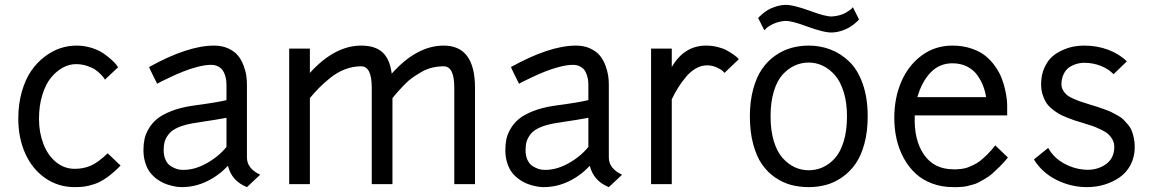

<svg xmlns="http://www.w3.org/2000/svg" viewBox="-20 -747 4673 779"><path d="M290 -562Q321.8 -562 350.8 -553Q379.9 -543.9 398.7 -531Q417.5 -518.1 431.9 -505.1Q446.3 -492.2 452.6 -483.4L459 -474.1L405.8 -423.8Q404.3 -426.3 401.6 -430.7Q398.9 -435.1 388.4 -445.8Q377.9 -456.5 365.7 -464.8Q353.5 -473.1 332.5 -480Q311.5 -486.8 288.1 -486.8Q261.2 -486.8 235.4 -472.9Q209.5 -459 187.5 -432.6Q165.5 -406.2 151.9 -362.5Q138.2 -318.8 138.2 -265.1Q138.2 -210 155.8 -163.8Q173.3 -117.7 206.8 -89.8Q240.2 -62 283.2 -62Q317.4 -62 346.9 -74.2Q376.5 -86.4 417 -125L469.2 -75.2Q440.9 -46.4 414.8 -27.6Q388.7 -8.8 364.7 -0.7Q340.8 7.3 323.5 9.8Q306.2 12.2 283.2 12.2Q215.8 12.2 163.1 -24.7Q110.4 -61.5 82.3 -124.5Q54.2 -187.5 54.2 -265.1Q54.2 -325.2 68.6 -375.2Q83 -425.3 106.4 -459.2Q129.9 -493.2 160.9 -516.8Q191.9 -540.5 224.4 -551.3Q256.8 -562 290 -562Z M617.7 -407.2 601.1 -440.4Q584.5 -474.1 585 -475.1Q741.7 -562 848.6 -562Q881.3 -562 906.5 -550.3Q931.6 -538.6 945.6 -521.5Q959.5 -504.4 968 -481.7Q976.6 -459 979.2 -440.4Q981.9 -421.9 981.9 -403.8V-107.9Q981.9 -63.5 1035.6 -38.1L981.9 12.2Q920.4 -12.2 904.8 -74.2Q867.2 -34.2 818.8 -11Q770.5 12.2 716.8 12.2Q710.4 12.2 701.2 11.2Q691.9 10.3 676.5 6.6Q661.1 2.9 646.5 -3.2Q631.8 -9.3 616.2 -20.8Q600.6 -32.2 588.9 -47.4Q577.1 -62.5 569.6 -86.2Q562 -109.9 562 -138.2Q562 -161.6 566.2 -181.9Q570.3 -202.1 583.3 -224.6Q596.2 -247.1 617.2 -264.4Q638.2 -281.7 674.6 -296.1Q710.9 -310.5 759.8 -317.9Q859.4 -331.1 898.9 -340.8V-403.8Q898.9 -412.1 897.9 -420.4Q897 -428.7 893.3 -440.9Q889.6 -453.1 883.5 -461.9Q877.4 -470.7 865.2 -477.3Q853 -483.9 836.9 -483.9Q813 -483.9 781.7 -475.8Q750.5 -467.8 722.7 -456.5Q694.8 -445.3 670.7 -433.8Q646.5 -422.4 631.8 -415ZM713.9 -58.1Q763.2 -54.7 814.7 -82.5Q866.2 -110.4 898.9 -150.9V-269Q867.2 -262.7 769 -248Q730 -241.7 703.9 -230.5Q677.7 -219.2 665.3 -203.6Q652.8 -188 648.4 -172.9Q644 -157.7 644 -138.2Q644 -114.3 652.3 -97.2Q660.6 -80.1 673.6 -72.5Q686.5 -64.9 696 -61.8Q705.6 -58.6 713.9 -58.1Z M1237.3 0H1153.3V-549.8H1237.3V-451.2Q1337.9 -562 1445.3 -562Q1502.4 -562 1532.2 -534.4Q1562 -506.8 1569.3 -448.2Q1670.9 -562 1780.3 -562Q1907.2 -562 1907.2 -391.1V0H1823.2V-391.1Q1823.2 -478 1780.3 -478Q1755.9 -478 1732.9 -472.4Q1710 -466.8 1689.2 -454.6Q1668.5 -442.4 1653.6 -432.1Q1638.7 -421.9 1620.6 -403.3Q1602.5 -384.8 1595 -376Q1587.4 -367.2 1572.3 -349.1V0H1488.3V-391.1Q1488.3 -478 1445.3 -478Q1411.6 -478 1379.4 -465.6Q1347.2 -453.1 1319.6 -430.7Q1292 -408.2 1274.7 -390.6Q1257.3 -373 1237.3 -349.1Z M2085.9 -407.2 2069.3 -440.4Q2052.7 -474.1 2053.2 -475.1Q2210 -562 2316.9 -562Q2349.6 -562 2374.8 -550.3Q2399.9 -538.6 2413.8 -521.5Q2427.7 -504.4 2436.3 -481.7Q2444.8 -459 2447.5 -440.4Q2450.2 -421.9 2450.2 -403.8V-107.9Q2450.2 -63.5 2503.9 -38.1L2450.2 12.2Q2388.7 -12.2 2373 -74.2Q2335.4 -34.2 2287.1 -11Q2238.8 12.2 2185.1 12.2Q2178.7 12.2 2169.4 11.2Q2160.2 10.3 2144.8 6.6Q2129.4 2.9 2114.7 -3.2Q2100.1 -9.3 2084.5 -20.8Q2068.8 -32.2 2057.1 -47.4Q2045.4 -62.5 2037.8 -86.2Q2030.3 -109.9 2030.3 -138.2Q2030.3 -161.6 2034.4 -181.9Q2038.6 -202.1 2051.5 -224.6Q2064.5 -247.1 2085.4 -264.4Q2106.4 -281.7 2142.8 -296.1Q2179.2 -310.5 2228 -317.9Q2327.6 -331.1 2367.2 -340.8V-403.8Q2367.2 -412.1 2366.2 -420.4Q2365.2 -428.7 2361.6 -440.9Q2357.9 -453.1 2351.8 -461.9Q2345.7 -470.7 2333.5 -477.3Q2321.3 -483.9 2305.2 -483.9Q2281.2 -483.9 2250 -475.8Q2218.8 -467.8 2190.9 -456.5Q2163.1 -445.3 2138.9 -433.8Q2114.7 -422.4 2100.1 -415ZM2182.1 -58.1Q2231.4 -54.7 2283 -82.5Q2334.5 -110.4 2367.2 -150.9V-269Q2335.4 -262.7 2237.3 -248Q2198.2 -241.7 2172.1 -230.5Q2146 -219.2 2133.5 -203.6Q2121.1 -188 2116.7 -172.9Q2112.3 -157.7 2112.3 -138.2Q2112.3 -114.3 2120.6 -97.2Q2128.9 -80.1 2141.8 -72.5Q2154.8 -64.9 2164.3 -61.8Q2173.8 -58.6 2182.1 -58.1Z M2621.6 -549.8H2705.6V-475.1Q2756.3 -562 2844.7 -562Q2868.7 -562 2891.4 -556.4Q2914.1 -550.8 2929 -542.5Q2943.8 -534.2 2955.3 -526.1Q2966.8 -518.1 2972.2 -512.7L2977.5 -506.8L2919.4 -451.2Q2916.5 -454.6 2911.4 -459.7Q2906.2 -464.8 2887.9 -473.4Q2869.6 -481.9 2848.6 -481.9Q2825.7 -481.9 2803.7 -469.5Q2781.7 -457 2763.7 -435.5Q2745.6 -414.1 2731.7 -391.8Q2717.8 -369.6 2705.6 -344.2V0H2621.6Z M3022.5 -274.9Q3022.5 -335.9 3035.9 -385.3Q3049.3 -434.6 3071.8 -467Q3094.2 -499.5 3125.2 -521.2Q3156.2 -543 3190.2 -552.5Q3224.1 -562 3261.2 -562Q3308.1 -562 3349.6 -546.1Q3391.1 -530.3 3425.5 -497.3Q3460 -464.4 3480.2 -407.2Q3500.5 -350.1 3500.5 -274.9Q3500.5 -213.4 3487.1 -163.8Q3473.6 -114.3 3450.9 -82Q3428.2 -49.8 3397.2 -28.1Q3366.2 -6.3 3332.5 2.9Q3298.8 12.2 3261.2 12.2Q3223.6 12.2 3190.2 3.4Q3156.7 -5.4 3125.5 -26.6Q3094.2 -47.9 3071.8 -80.1Q3049.3 -112.3 3035.9 -162.1Q3022.5 -211.9 3022.5 -274.9ZM3416.5 -274.9Q3416.5 -330.6 3403.1 -373.8Q3389.6 -417 3367.2 -442.4Q3344.7 -467.8 3317.9 -480.5Q3291 -493.2 3261.2 -493.2Q3231.4 -493.2 3204.8 -481.2Q3178.2 -469.2 3155.5 -444.6Q3132.8 -419.9 3119.6 -376.2Q3106.4 -332.5 3106.4 -274.9Q3106.4 -217.8 3119.6 -174.3Q3132.8 -130.9 3155.5 -105.7Q3178.2 -80.6 3204.8 -68.4Q3231.4 -56.2 3261.2 -56.2Q3291 -56.2 3317.9 -68.1Q3344.7 -80.1 3367.2 -104.7Q3389.6 -129.4 3403.1 -173.1Q3416.5 -216.8 3416.5 -274.9ZM3440.4 -717.8 3465.3 -668Q3463.9 -666 3460.7 -662.6Q3457.5 -659.2 3447 -650.6Q3436.5 -642.1 3425 -635.3Q3413.6 -628.4 3395 -622.3Q3376.5 -616.2 3357.4 -615.2Q3326.7 -613.3 3255.4 -639.2Q3191.9 -663.1 3166.5 -662.1Q3141.1 -660.6 3119.9 -651.1Q3098.6 -641.6 3089.8 -632.8L3081.1 -624L3056.2 -673.8Q3057.6 -675.8 3060.8 -679.2Q3064 -682.6 3074.5 -691.4Q3085 -700.2 3096.4 -707Q3107.9 -713.9 3126.5 -720Q3145 -726.1 3164.1 -727.1Q3194.8 -729 3266.1 -703.1Q3329.6 -679.2 3355.5 -680.2Q3371.6 -681.2 3386.5 -685.3Q3401.4 -689.5 3410.6 -694.8Q3419.9 -700.2 3427 -705.3Q3434.1 -710.4 3437 -713.9Z M3608.4 -269Q3608.4 -349.6 3637 -415.8Q3665.5 -481.9 3719.7 -522Q3773.9 -562 3844.2 -562Q3886.2 -562 3920.9 -550.3Q3955.6 -538.6 3978 -520.5Q4000.5 -502.4 4017.6 -478Q4034.7 -453.6 4043.7 -430.7Q4052.7 -407.7 4058.1 -383.3Q4063.5 -358.9 4064.9 -344Q4066.4 -329.1 4066.4 -317.9V-278.8H3691.4Q3687.5 -179.2 3728.8 -119.6Q3770 -60.1 3848.1 -60.1Q3858.9 -60.1 3863 -60.1Q3867.2 -60.1 3880.9 -61.8Q3894.5 -63.5 3903.6 -66.7Q3912.6 -69.8 3928 -76.9Q3943.4 -84 3956.3 -94Q3969.2 -104 3985.8 -120.4Q4002.4 -136.7 4018.1 -157.2L4069.3 -107.9Q4053.2 -87.9 4036.4 -71.3Q4019.5 -54.7 4006.1 -42.7Q3992.7 -30.8 3976.3 -21.5Q3960 -12.2 3949.7 -6.6Q3939.5 -1 3923.8 2.9Q3908.2 6.8 3901.6 8.5Q3895 10.3 3880.6 11.2Q3866.2 12.2 3863.5 12.2Q3860.8 12.2 3848.1 12.2Q3801.3 12.2 3762 -2.4Q3722.7 -17.1 3694.6 -43.2Q3666.5 -69.3 3647 -105Q3627.4 -140.6 3617.9 -181.9Q3608.4 -223.1 3608.4 -269ZM3844.2 -490.2Q3791.5 -490.2 3755.6 -452.6Q3719.7 -415 3702.1 -353H3981Q3977.1 -377 3968.8 -398.7Q3960.4 -420.4 3945.1 -442.1Q3929.7 -463.9 3903.6 -477.1Q3877.4 -490.2 3844.2 -490.2Z M4286.6 -404.8Q4286.6 -391.1 4293.7 -379.6Q4300.8 -368.2 4309.3 -361.1Q4317.9 -354 4336.4 -345.9Q4355 -337.9 4365.7 -334.5Q4376.5 -331.1 4400.9 -323.2Q4421.9 -316.9 4430.9 -314Q4439.9 -311 4459.2 -304.2Q4478.5 -297.4 4488 -292.7Q4497.6 -288.1 4513.4 -279.3Q4529.3 -270.5 4537.4 -262.5Q4545.4 -254.4 4555.9 -242.2Q4566.4 -230 4571.5 -217Q4576.7 -204.1 4580.3 -187.3Q4584 -170.4 4584 -150.9Q4584 -110.8 4567.4 -78.9Q4550.8 -46.9 4522.9 -27.6Q4495.1 -8.3 4461.2 2Q4427.2 12.2 4389.6 12.2Q4325.7 12.2 4267.1 -16.8Q4208.5 -45.9 4174.8 -100.1L4232.9 -147Q4254.9 -106.4 4298.8 -82.8Q4342.8 -59.1 4392.1 -58.1Q4437 -58.1 4469 -82.3Q4501 -106.4 4501 -150.9Q4501 -167.5 4493.2 -181.4Q4485.4 -195.3 4474.9 -204.1Q4464.4 -212.9 4445.3 -221.9Q4426.3 -231 4413.1 -235.6Q4399.9 -240.2 4377 -247.1Q4355 -253.4 4340.6 -258.3Q4326.2 -263.2 4306.2 -271.2Q4286.1 -279.3 4273.2 -287.1Q4260.3 -294.9 4245.8 -307.1Q4231.4 -319.3 4223.4 -332.8Q4215.3 -346.2 4209.7 -364.7Q4204.1 -383.3 4204.1 -404.8Q4204.1 -442.9 4217.5 -472.4Q4231 -502 4250.2 -518.3Q4269.5 -534.7 4294.7 -545.2Q4319.8 -555.7 4340.1 -558.8Q4360.4 -562 4378.9 -562Q4431.6 -562 4476.8 -544.9Q4522 -527.8 4551.8 -498L4498 -445.8Q4478.5 -466.8 4446.8 -479.5Q4415 -492.2 4378.9 -492.2Q4368.7 -492.2 4357.9 -490.2Q4347.2 -488.3 4334 -482.7Q4320.8 -477.1 4310.8 -467.8Q4300.8 -458.5 4293.7 -442.1Q4286.6 -425.8 4286.6 -404.8Z"/></svg>

Font: Junction Regular
Style: Regular
Weight: 500
Designer: Caroline Hadilaksono
Foundry: Caroline Hadilaksono
Version: Version 1.056